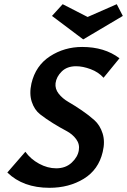

<svg xmlns="http://www.w3.org/2000/svg" viewBox="-20 -889 606 916"><path d="M566 -813 377 -701 228 -813 279 -869 398 -808 537 -869ZM343 -573Q300 -573 274.5 -548Q249 -523 245 -492Q242 -465 260 -442Q278 -419 307.5 -402Q337 -385 370 -362.5Q403 -340 430 -316Q457 -292 469.5 -252.5Q482 -213 470 -164Q450 -79 379.5 -36Q309 7 216 7Q90 7 15 -66L101 -165Q126 -130 166.5 -108Q207 -86 248 -86Q293 -86 322 -113Q351 -140 356 -172Q361 -201 343.5 -225Q326 -249 296.5 -264.5Q267 -280 233 -301Q199 -322 171.5 -343.5Q144 -365 131.5 -403.5Q119 -442 130 -491Q150 -576 218.5 -620.5Q287 -665 372 -665Q479 -665 550 -611L474 -518Q450 -545 412.5 -559Q375 -573 343 -573Z"/></svg>

Font: EauTest
Style: Bold Italic
Weight: 700
Italic angle: -12°
Designer: Christian Thalmann (Catharsis Fonts)
Version: Version 0.001;PS 000.001;hotconv 1.0.88;makeotf.lib2.5.64775